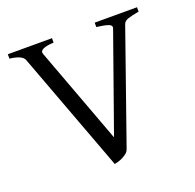

<svg xmlns="http://www.w3.org/2000/svg" viewBox="-114 -733 878 866"><g transform="rotate(-20 325.0 -300.0)"><path d="M630 -594Q597 -588 578 -582Q559 -576 554 -562L367 -29Q363 -18 353.5 -10.5Q344 -3 333 2.5Q322 8 311 11Q300 14 294 15L79 -562Q70 -587 10 -594V-615H222V-594Q149 -590 160 -562L332 -99L496 -562Q501 -576 484 -582.5Q467 -589 427 -594V-615H630V-594Z"/></g></svg>

Font: Kalpurush
Style: Regular
Weight: 400
Designer: Md. Tanbin Islam Siyam
Foundry: Tanbin Islam Siyam
Version: Version 0.258